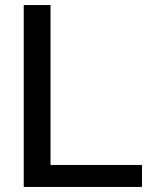

<svg xmlns="http://www.w3.org/2000/svg" viewBox="-20 -740 629 760"><path d="M74 0V-720H180V0ZM126 0V-87H542V0Z"/></svg>

Font: Instrument Sans Medium
Style: Regular
Weight: 500
Designer: Rodrigo Fuenzalida
Foundry: fragTYPE
Version: Version 1.000;gftools[0.9.28]